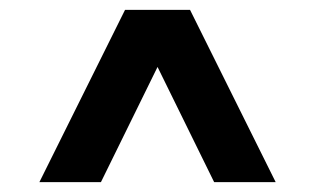

<svg xmlns="http://www.w3.org/2000/svg" viewBox="-20 -720 640 390"><path d="M60 -350 234 -700H366L540 -350H415L300 -584L185 -350Z"/></svg>

Font: Red Hat Mono VF Light
Style: Regular
Weight: 300
Monospace: yes
Designer: Pentagram, MCKL
Foundry: Pentagram, MCKL
Version: Version 1.023